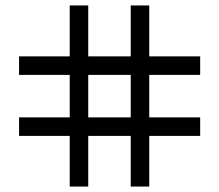

<svg xmlns="http://www.w3.org/2000/svg" viewBox="-20 -685 805 705"><path d="M528 -410V-254H715V-186H528V0H460V-186H304V0H236V-186H50V-254H236V-410H50V-478H236V-665H304V-478H460V-665H528V-478H715V-410ZM460 -410H304V-254H460Z"/></svg>

Font: Sulphur Point
Style: Regular
Weight: 400
Designer: Noponies / Dale Sattler
Foundry: Noponies
Version: Version 1.000; ttfautohint (v1.8)